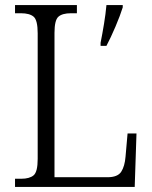

<svg xmlns="http://www.w3.org/2000/svg" viewBox="-20 -734 597 754"><path d="M39 0V-32H63Q96 -32 112 -45.5Q128 -59 128 -110V-603Q128 -655 112 -668.5Q96 -682 62 -682H39V-714H282V-682H259Q225 -682 209.5 -668.5Q194 -655 194 -605V-38H402Q442 -38 456 -59.5Q470 -81 473 -119L481 -210H516L509 0ZM375 -566Q382 -601 388.5 -640.5Q395 -680 398 -714H462V-705Q452 -673 433.5 -629.5Q415 -586 398 -554H375Z"/></svg>

Font: Noto Serif Tamil SemiCondensed Light
Style: Regular
Weight: 300
Width: 4
Designer: Indian Type Foundry, Tom Grace, and the Monotype Design Team
Foundry: Monotype Imaging Inc.
Version: Version 2.004; ttfautohint (v1.8.4.7-5d5b)